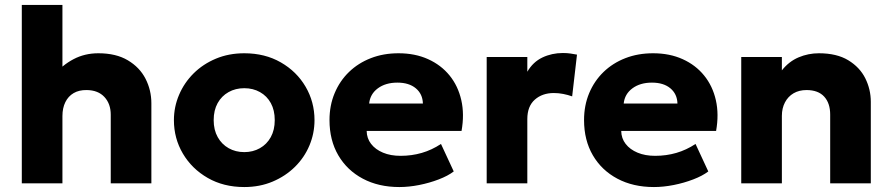

<svg xmlns="http://www.w3.org/2000/svg" viewBox="-20 -740 3598 775"><path d="M68 0V-720H232V-396L198 -436.5Q231 -477 276.5 -501Q322 -525 377 -525Q448.5 -525 496.2 -496.5Q544 -468 567.5 -422Q591 -376 591 -323V0H427V-277Q427 -321 401.5 -348.5Q376 -376 330 -376.5Q299 -377 277.2 -364.2Q255.5 -351.5 243.8 -327.8Q232 -304 232 -271.5V0Z M966 15Q882.5 15 818.5 -21.8Q754.5 -58.5 718.2 -120Q682 -181.5 682 -255Q682 -308.5 702.8 -357.2Q723.5 -406 761.5 -443.8Q799.5 -481.5 851.5 -503.2Q903.5 -525 966 -525Q1049.5 -525 1113.5 -488.2Q1177.5 -451.5 1213.5 -390Q1249.5 -328.5 1249.5 -255Q1249.5 -201.5 1229 -152.8Q1208.5 -104 1170.5 -66.5Q1132.5 -29 1080.5 -7Q1028.5 15 966 15ZM966 -126Q1001 -126 1029 -141.8Q1057 -157.5 1073 -186.5Q1089 -215.5 1089 -255Q1089 -295 1073.2 -323.8Q1057.5 -352.5 1029.5 -368.2Q1001.5 -384 966 -384Q930.5 -384 902.5 -368.2Q874.5 -352.5 858.5 -323.8Q842.5 -295 842.5 -255Q842.5 -215.5 858.8 -186.5Q875 -157.5 903 -141.8Q931 -126 966 -126Z M1592 15Q1508 15 1444.5 -18.8Q1381 -52.5 1345.5 -113.2Q1310 -174 1310 -255.5Q1310 -314.5 1330.8 -364Q1351.5 -413.5 1388.8 -449.5Q1426 -485.5 1476.8 -505.2Q1527.5 -525 1588.5 -525Q1655.5 -525 1708 -501.2Q1760.5 -477.5 1794.8 -435.2Q1829 -393 1842 -335.8Q1855 -278.5 1843 -211.5H1460Q1460.5 -181.5 1478 -159Q1495.5 -136.5 1526 -123.8Q1556.5 -111 1597 -111Q1642 -111 1682.5 -122.8Q1723 -134.5 1760 -159L1811.5 -48Q1788 -30 1750.8 -15.8Q1713.5 -1.5 1671.8 6.8Q1630 15 1592 15ZM1470 -322H1687Q1686 -360.5 1658.5 -383.5Q1631 -406.5 1584 -406.5Q1536.5 -406.5 1505.2 -383.5Q1474 -360.5 1470 -322Z M1944.5 0V-510H2108.5V-450.5Q2131.5 -490 2169.5 -508Q2207.5 -526 2252 -526Q2269 -526 2282.5 -524Q2296 -522 2309 -519.5L2289.5 -351Q2272.5 -357 2253.5 -360.8Q2234.5 -364.5 2215.5 -364.5Q2169 -364.5 2138.8 -337.8Q2108.5 -311 2108.5 -259.5V0Z M2619.5 15Q2535.5 15 2472 -18.8Q2408.5 -52.5 2373 -113.2Q2337.5 -174 2337.5 -255.5Q2337.5 -314.5 2358.2 -364Q2379 -413.5 2416.2 -449.5Q2453.5 -485.5 2504.2 -505.2Q2555 -525 2616 -525Q2683 -525 2735.5 -501.2Q2788 -477.5 2822.2 -435.2Q2856.5 -393 2869.5 -335.8Q2882.5 -278.5 2870.5 -211.5H2487.5Q2488 -181.5 2505.5 -159Q2523 -136.5 2553.5 -123.8Q2584 -111 2624.5 -111Q2669.5 -111 2710 -122.8Q2750.5 -134.5 2787.5 -159L2839 -48Q2815.5 -30 2778.2 -15.8Q2741 -1.5 2699.2 6.8Q2657.5 15 2619.5 15ZM2497.5 -322H2714.5Q2713.5 -360.5 2686 -383.5Q2658.5 -406.5 2611.5 -406.5Q2564 -406.5 2532.8 -383.5Q2501.5 -360.5 2497.5 -322Z M2972 0V-510H3136V-456Q3164.5 -492 3203.5 -508.5Q3242.5 -525 3285.5 -525Q3357.5 -525 3404 -496.8Q3450.5 -468.5 3472.8 -423.8Q3495 -379 3495 -329V0H3331V-277.5Q3331 -323.5 3306.8 -350Q3282.5 -376.5 3235.5 -376.5Q3205.5 -376.5 3183.2 -363.5Q3161 -350.5 3148.5 -326.8Q3136 -303 3136 -272.5V0Z"/></svg>

Font: Geologica Thin Roman
Style: Bold
Weight: 700
Version: Version 1.010;gftools[0.9.28]